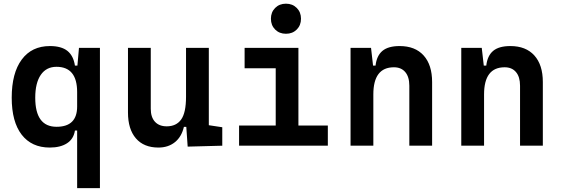

<svg xmlns="http://www.w3.org/2000/svg" viewBox="-20 -771 2970 1016"><path d="M243.2 9.8Q147.5 9.8 94.7 -58.3Q42 -126.5 42 -253.9Q42 -384.3 95 -455.8Q147.9 -527.3 244.1 -527.3Q304.7 -527.3 336.7 -501.7Q368.7 -476.1 376.5 -423.8H389.6L397.9 -517.6H508.8V224.6H388.2V-80.1H376.5Q369.6 -35.6 334.7 -12.9Q299.8 9.8 243.2 9.8ZM166.5 -253.9Q166.5 -100.1 279.3 -100.1Q388.2 -100.1 388.2 -207.5V-283.7Q388.2 -417.5 278.8 -417.5Q225.1 -417.5 195.8 -374.8Q166.5 -332 166.5 -253.9Z M818.4 9.8Q741.2 9.8 699.2 -38.8Q657.2 -87.4 657.2 -175.8V-517.6H777.8V-195.3Q777.8 -150.9 800 -126.7Q822.3 -102.5 862.3 -102.5Q912.6 -102.5 938.5 -138.4Q964.4 -174.3 964.4 -258.8V-517.6H1085V-108.4L1156.2 -97.7V0L973.1 4.9L965.8 -99.6H953.1Q940.9 -46.9 905.5 -18.6Q870.1 9.8 818.4 9.8Z M1493.2 -592.3Q1458.5 -592.3 1436 -614.7Q1413.6 -637.2 1413.6 -671.9Q1413.6 -706.5 1436 -729Q1458.5 -751.5 1493.2 -751.5Q1527.8 -751.5 1550.3 -729Q1572.8 -706.5 1572.8 -671.9Q1572.8 -637.2 1550.3 -614.7Q1527.8 -592.3 1493.2 -592.3ZM1245.1 0V-106.9H1439V-409.7H1274.4V-517.6H1559.1V-106.9H1714.8V0Z M1835 0V-517.6H1943.4L1954.1 -423.8H1967.3Q1973.1 -476.1 2003.7 -501.7Q2034.2 -527.3 2094.7 -527.3Q2176.8 -527.3 2221.7 -477.5Q2266.6 -427.7 2266.6 -336.9V0H2146V-317.4Q2146 -364.3 2124.5 -389.6Q2103 -415 2064.5 -415Q1955.6 -415 1955.6 -271.5V0Z M2420.9 0V-517.6H2529.3L2540 -423.8H2553.2Q2559.1 -476.1 2589.6 -501.7Q2620.1 -527.3 2680.7 -527.3Q2762.7 -527.3 2807.6 -477.5Q2852.5 -427.7 2852.5 -336.9V0H2731.9V-317.4Q2731.9 -364.3 2710.4 -389.6Q2689 -415 2650.4 -415Q2541.5 -415 2541.5 -271.5V0Z"/></svg>

Font: Caskaydia Cove SemiBold
Style: Regular
Weight: 600
Monospace: yes
Designer: Aaron Bell
Foundry: Saja Typeworks
Version: Version 4.300; ttfautohint (v1.8.3)